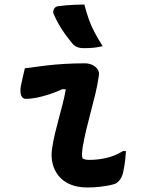

<svg xmlns="http://www.w3.org/2000/svg" viewBox="-20 -823 640 849"><path d="M90 -521Q133 -527 177.5 -532.5Q222 -538 266.5 -540.5Q311 -543 354 -543Q373 -543 388 -536Q403 -529 411.5 -516.5Q420 -504 417 -488Q411 -446 401.5 -407Q392 -368 381.5 -328.5Q371 -289 361.5 -249.5Q352 -210 345 -169Q343 -155 342.5 -143.5Q342 -132 345 -123Q351 -119 358 -117.5Q365 -116 375 -116Q412 -116 450 -124.5Q488 -133 524 -155H537Q536 -136 533.5 -114.5Q531 -93 526 -69Q523 -49 515 -35.5Q507 -22 496 -14Q486 -8 466.5 -4Q447 0 421 3Q395 6 367 6Q323 6 291 -7.5Q259 -21 239.5 -45Q220 -69 212.5 -100Q205 -131 210 -164Q215 -199 223 -232Q231 -265 239.5 -297Q248 -329 256.5 -361.5Q265 -394 271 -428L257 -429Q228 -416 199.5 -406.5Q171 -397 144.5 -391.5Q118 -386 94 -386Q80 -386 74 -400Q68 -414 72 -441Q76 -461 80.5 -481Q85 -501 90 -521ZM353 -803Q362 -768 373 -737Q384 -706 399.5 -677.5Q415 -649 434 -619Q414 -614 394.5 -612Q375 -610 351 -610Q336 -610 325 -613.5Q314 -617 305 -625Q287 -646 270.5 -668.5Q254 -691 240.5 -714.5Q227 -738 216 -764Q214 -773 218 -782Q222 -791 233 -795Q254 -798 272.5 -799.5Q291 -801 310.5 -802Q330 -803 353 -803Z"/></svg>

Font: Rec Mono Semicasual
Style: Bold Italic
Weight: 700
Italic angle: -10°
Version: Version 1.085; ttfautohint (v1.8.4.7-5d5b)